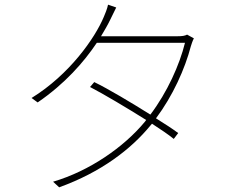

<svg xmlns="http://www.w3.org/2000/svg" viewBox="-20 -779 996 821"><path d="M780 -631C771 -626 760 -624 738 -624H412C427 -649 441 -673 451 -694C459 -709 468 -730 477 -747L442 -759C439 -743 429 -718 424 -707C386 -616 277 -460 115 -360L141 -341C258 -421 339 -514 394 -596H771C748 -502 695 -384 623 -289C540 -341 443 -399 383 -428L365 -407C423 -377 522 -318 605 -266L600 -259C510 -150 363 -48 207 -2L233 22C413 -43 540 -141 623 -242L630 -250C667 -226 701 -203 723 -185L742 -210C718 -228 684 -250 647 -273C719 -369 771 -485 796 -581C798 -588 804 -606 809 -615Z"/></svg>

Font: Kinto Sans Thin
Style: Regular
Weight: 100
Designer: Authors: Ryoko NISHIZUKA  (kana & ideographs); Paul D. Hunt (Latin, Greek & Cyrillic); Wenlong ZHANG  (bopomofo); Sandol
Foundry: Adobe Systems Incorporated, ookami Inc.
Version: Version 0.001